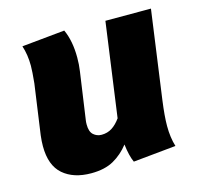

<svg xmlns="http://www.w3.org/2000/svg" viewBox="-91 -673 821 790"><g transform="rotate(-15 320.0 -278.0)"><path d="M555 -87Q555 -38 567 1L385 19Q372 -9 366 -59Q338 -23 300 -1.5Q262 20 204 20Q129 20 84.5 -18.5Q40 -57 40 -139Q40 -160 43 -185L73 -398Q78 -448 78 -472Q78 -519 65 -558L248 -576Q271 -526 271 -455Q271 -425 267 -398L238 -195Q237 -189 237 -178Q237 -148 251.5 -135Q266 -122 286 -122Q311 -122 330.5 -134.5Q350 -147 367 -171V-173L422 -571H616L564 -195Q555 -129 555 -87Z"/></g></svg>

Font: FiraGO Heavy
Style: Italic
Weight: 900
Italic angle: -8°
Designer: bBox Type GmbH
Foundry: bBox Type GmbH
Version: Version 1.001